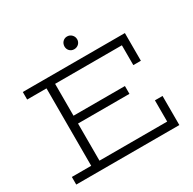

<svg xmlns="http://www.w3.org/2000/svg" viewBox="-178 -1020 1214 1205"><g transform="rotate(-30 428.5 -417.0)"><path d="M725.1 -470.2V-613.8H241.2V-382.8H613.8V-326.2H241.2V-57.1H731.9V-210.9H787.1V0H40V-55.2H180.2V-616.2H40V-670.9H779.8V-470.2ZM409.2 -786.6Q409.2 -796.4 412.6 -805.2Q416 -814 422.1 -820.3Q428.2 -826.7 436.3 -830.3Q444.3 -834 454.1 -834Q473.6 -834 487.3 -820.3Q501 -806.6 501 -786.6Q501 -777.3 497.3 -769Q493.7 -760.7 487.3 -754.6Q481 -748.5 472.4 -745.1Q463.9 -741.7 454.1 -741.7Q444.3 -741.7 436.3 -745.1Q428.2 -748.5 422.1 -754.6Q416 -760.7 412.6 -769Q409.2 -777.3 409.2 -786.6Z"/></g></svg>

Font: Stint Ultra Expanded
Style: Regular
Weight: 400
Width: 7
Designer: Astigmatic (AOETI)
Foundry: Astigmatic (AOETI)
Version: Version 1.000